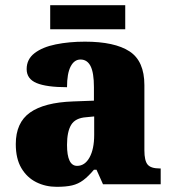

<svg xmlns="http://www.w3.org/2000/svg" viewBox="-20 -712 666 742"><path d="M199 10Q156 10 120 -8Q84 -26 62.5 -62.5Q41 -99 41 -155Q41 -238 96 -277Q151 -316 262 -320L343 -323V-375Q343 -431 330 -456.5Q317 -482 291 -482Q267 -482 253 -455Q239 -428 239 -375Q160 -375 121.5 -391Q83 -407 83 -445Q83 -483 113.5 -506.5Q144 -530 195.5 -540.5Q247 -551 308 -551Q423 -551 480.5 -513.5Q538 -476 538 -383V-131Q538 -91 550.5 -76Q563 -61 597 -61H601V0H378L353 -56H343Q321 -30 301.5 -15.5Q282 -1 258.5 4.5Q235 10 199 10ZM278 -71Q308 -71 326 -103.5Q344 -136 344 -191V-262L313 -259Q271 -256 255 -229.5Q239 -203 239 -152Q239 -71 278 -71ZM174 -599V-692H464V-599Z"/></svg>

Font: Noto Serif Hentaigana Black
Style: Regular
Weight: 900
Designer: Kazuhiro Yamada
Foundry: nipponia
Version: Version 1.000; ttfautohint (v1.8.4.7-5d5b)